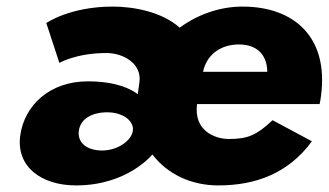

<svg xmlns="http://www.w3.org/2000/svg" viewBox="-20 -548 998 583"><path d="M160.3 -357C160.3 -357 211.3 -387 303.3 -387C354.3 -387 411 -355 403.4 -299L398.4 -262C377.6 -278 331.7 -301 246.7 -301C130.7 -301 53.8 -228 41.4 -136C28.8 -43 104 15 211 15C368 15 442.7 -79 442.7 -79C486.8 -21 558 15 643 15C757 15 856 -22 927.1 -119L807.7 -183C758.5 -137 732 -126 675 -126C630 -126 567.7 -153 578.4 -232H950.4C952.2 -238 953.7 -249 954.6 -256C978.9 -436 872.4 -528 716.4 -528C647.4 -528 580.1 -504 525.7 -464C470.4 -513 384.4 -528 322.4 -528C191.4 -528 120.6 -478 120.6 -478ZM596.6 -330C606 -377 644.8 -413 705.8 -413C757.8 -413 790.9 -384 791.6 -330ZM219.4 -151C224.3 -187 259 -207 306 -207C353 -207 387.5 -181 383.4 -151C379.4 -121 337.3 -91 290.3 -91C243.3 -91 214.5 -115 219.4 -151Z"/></svg>

Font: Hussar Techniczny
Style: Bold 
Weight: 700
Foundry: Cannot Into Space Fonts
Version: Version 0.77